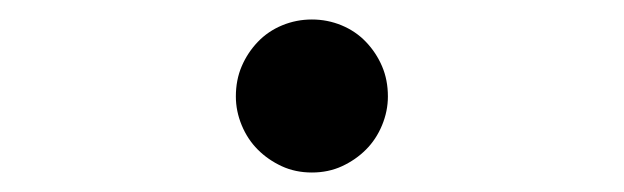

<svg xmlns="http://www.w3.org/2000/svg" viewBox="-20 -442 640 197"><path d="M222 -343Q222 -360 228 -374Q234 -388 244.5 -399Q255 -410 269.5 -416Q284 -422 300 -422Q316 -422 330.5 -416Q345 -410 355.5 -399Q366 -388 372 -374Q378 -360 378 -343Q378 -328 372 -313.5Q366 -299 355.5 -288.5Q345 -278 331 -271.5Q317 -265 300 -265Q283 -265 269 -271.5Q255 -278 244.5 -288.5Q234 -299 228 -313.5Q222 -328 222 -343Z"/></svg>

Font: Maple Mono Light
Style: Regular
Weight: 300
Monospace: yes
Designer: subframe7536
Version: Version 7.000